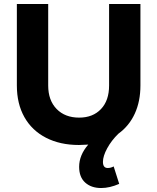

<svg xmlns="http://www.w3.org/2000/svg" viewBox="-20 -720 793 968"><path d="M688 -700V-289Q688 -209 659.5 -147Q631 -85 577 -46Q542 -12 520.5 27.5Q499 67 499 96Q499 127 523 127Q539 127 553 119L581 207Q533 228 490 228Q440 228 409.5 200.5Q379 173 379 121Q379 62 425 9Q395 11 378 11Q283 11 212 -25.5Q141 -62 103 -129.5Q65 -197 65 -289V-700H223V-289Q223 -214 265.5 -170.5Q308 -127 379 -127Q448 -127 489 -170Q530 -213 530 -289V-700Z"/></svg>

Font: Gontserrat SemiBold
Style: Regular
Weight: 600
Designer: Julieta Ulanovsky
Foundry: Julieta Ulanovsky
Version: Version 6.001